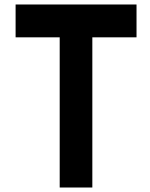

<svg xmlns="http://www.w3.org/2000/svg" viewBox="-20 -835 671 859"><path d="M49.8 -814.9H590.8V-668H393.1V3.9H247.1V-668H49.8Z"/></svg>

Font: Gap Sans
Style: Black
Weight: 400
Designer: Alexandre Liziard and Etienne Ozeray
Foundry: Interstices.io
Version: Version 1.6.1 - December 3. 2014